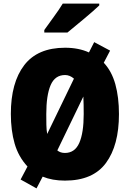

<svg xmlns="http://www.w3.org/2000/svg" viewBox="-20 -989 719 1062"><path d="M236 -358Q236 -462 260 -518Q284 -574 340 -574Q366 -574 389 -554L241 -248Q237 -271 236.5 -298.5Q236 -326 236 -358ZM443 -358Q443 -254 418.5 -198.5Q394 -143 339 -143Q314 -143 297 -157L441 -455Q442 -435 442.5 -410.5Q443 -386 443 -358ZM638 -358Q638 -451 618 -523Q598 -595 554 -642L589 -709L501 -756L472 -699Q415 -725 340 -725Q188 -725 114 -628.5Q40 -532 40 -359Q40 -267 61 -194.5Q82 -122 132 -68L94 4L182 53L216 -12Q269 10 339 10Q494 10 566 -87.5Q638 -185 638 -358ZM529 -969H327Q307 -936 278 -896.5Q249 -857 225 -823V-809H353Q391 -840 446 -886Q501 -932 529 -959Z"/></svg>

Font: Noto Sans Display SemiCondensed Black
Style: Regular
Weight: 900
Width: 4
Designer: Monotype Design Team
Foundry: Monotype Imaging Inc.
Version: Version 1.900